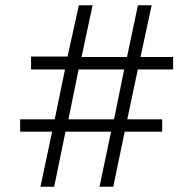

<svg xmlns="http://www.w3.org/2000/svg" viewBox="-20 -710 734 730"><path d="M133.8 0 178.2 -209.5H56.6V-256.3H188L227.1 -445.8H98.1V-495.1H236.8L279.8 -689.9H332L290 -493.2H462.9L504.4 -689.9H556.6L514.2 -493.2H638.2V-445.8H503.9L463.9 -256.3H596.7V-209.5H454.1L410.6 0H358.4L402.3 -209.5H229L186 0ZM240.2 -256.3H413.6L452.1 -445.8H278.8Z"/></svg>

Font: HK Grotesk Legacy
Style: Regular
Weight: 400
Designer: Alfredo Marco Pradil
Foundry: Hanken Design Co.
Version: Version 2.022;PS 002.022;hotconv 1.0.88;makeotf.lib2.5.64775